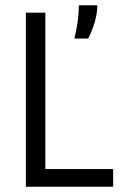

<svg xmlns="http://www.w3.org/2000/svg" viewBox="-20 -708 465 728"><path d="M78 0V-660H152V0ZM110 0V-67H409V0ZM262 -562Q270 -595 273.5 -619.5Q277 -644 278 -661Q279 -678 279 -688H349Q349 -657 338.5 -622Q328 -587 314 -562Z"/></svg>

Font: Bricolage Grotesque SemiCondensed Light
Style: Regular
Weight: 300
Width: 4
Designer: Mathieu Triay
Foundry: Atelier Triay
Version: Version 1.000;gftools[0.9.30]